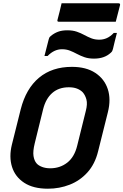

<svg xmlns="http://www.w3.org/2000/svg" viewBox="-20 -1126 749 1166"><path d="M417 -720Q503 -720 558.5 -683.5Q614 -647 634.5 -585Q655 -523 635 -444L576 -208Q557 -130 511.5 -79.5Q466 -29 403.5 -4.5Q341 20 271 20Q182 20 127 -16Q72 -52 53 -112.5Q34 -173 52 -247L106 -463Q138 -588 217 -654Q296 -720 417 -720ZM191 -256Q179 -207 183.5 -178.5Q188 -150 202 -134Q213 -121 235 -112.5Q257 -104 285 -104Q344 -104 388 -138Q432 -172 449 -242L501 -452Q512 -494 505 -521Q498 -548 482 -566Q468 -580 447.5 -588Q427 -596 398 -596Q337 -596 297.5 -561.5Q258 -527 242 -463ZM583 -885Q607 -885 628.5 -894.5Q650 -904 671 -926H690Q683 -901 677 -875Q671 -849 666 -829Q664 -821 661.5 -816Q659 -811 652 -805Q614 -770 551 -770Q518 -770 493.5 -778.5Q469 -787 447.5 -798.5Q426 -810 404.5 -818.5Q383 -827 356 -827Q309 -827 269 -786H250Q256 -811 263 -837Q270 -863 275 -884Q277 -892 279 -896.5Q281 -901 288 -907Q308 -924 332 -933Q356 -942 389 -942Q422 -942 446.5 -933.5Q471 -925 492 -913.5Q513 -902 534.5 -893.5Q556 -885 583 -885ZM354 -1106H700Q711 -1106 709 -1095Q702 -1069 696 -1044.5Q690 -1020 683 -994H337Q326 -994 329 -1005Q336 -1031 342 -1055.5Q348 -1080 354 -1106Z"/></svg>

Font: Recursive Sn Lnr St
Style: Bold Italic
Weight: 700
Italic angle: -15°
Version: Version 1.079;hotconv 1.0.112;makeotfexe 2.5.65598; ttfautoh